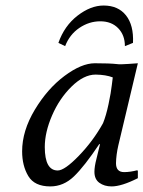

<svg xmlns="http://www.w3.org/2000/svg" viewBox="-20 -665 519 695"><path d="M432.1 -498Q432.1 -538.1 407.7 -563Q383.3 -587.9 343 -587.9Q302.7 -587.9 267.3 -564Q231.9 -540 215.8 -498L191.4 -509.8Q212.9 -571.3 260.5 -608.2Q308.1 -645 355 -645Q407.7 -645 436 -609.4Q464.4 -573.7 461.4 -509.8ZM353 -219.2Q364.3 -247.1 373 -288.6Q381.8 -330.1 384.8 -357.4L388.2 -384.8Q363.3 -394.5 326.2 -395Q283.2 -395 239 -351.6Q194.8 -308.1 168.5 -247.1Q142.1 -186 142.1 -132.8Q142.1 -47.9 189 -47.9Q213.9 -47.9 265.4 -101.1Q316.9 -154.3 353 -219.2ZM408.2 -138.2Q400.4 -104 399.9 -74.2Q399.9 -42 429.2 -42Q451.2 -42 477.1 -48.8L479 -45.9V-20Q419.9 9.8 383.8 9.8Q357.9 9.8 339.8 -3.2Q321.8 -16.1 321.8 -43Q321.8 -62 329.1 -89.8L341.8 -142.1L339.8 -144Q285.6 -63 247.8 -26.6Q210 9.8 162.1 9.8Q105 9.8 82.5 -27.6Q60.1 -64.9 60.1 -117.2Q60.1 -191.4 106 -267.8Q151.9 -344.2 213.4 -390.1Q274.9 -436 323.2 -436Q376.5 -436 402.8 -433.1Q414.1 -431.2 445.1 -433.6Q476.1 -436 479 -436Z"/></svg>

Font: Linux Biolinum
Style: Italic
Weight: 400
Italic angle: -12°
Designer: Philipp H. Poll
Foundry: Philipp H. Poll
Version: Version 1.1.3 ; ttfautohint (v0.9)